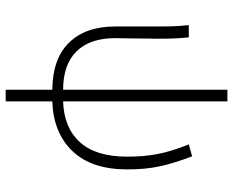

<svg xmlns="http://www.w3.org/2000/svg" viewBox="-94 -566 839 692"><g transform="rotate(90 326.0 -219.5)"><path d="M303 180V12Q191 11 133 -48.5Q75 -108 75 -214V-358Q75 -387 74.5 -415Q74 -443 70 -480H114Q117 -454 118 -428.5Q119 -403 119 -372Q119 -349 118.5 -325.5Q118 -302 118 -280.5Q118 -259 117.5 -241.5Q117 -224 117 -214Q117 -124 164.5 -75.5Q212 -27 303 -27V-619H345V-27Q440 -30 492 -87.5Q544 -145 544 -257Q544 -287 542 -313Q540 -339 535 -365.5Q530 -392 521.5 -419.5Q513 -447 500 -480L543 -492Q555 -460 564 -431.5Q573 -403 579 -375Q585 -347 587.5 -318.5Q590 -290 590 -257Q590 -130 524.5 -61Q459 8 345 12V180Z"/></g></svg>

Font: hySource Sans Pro Light
Style: Regular
Weight: 300
Designer: Paul D. Hunt
Foundry: Adobe Systems Incorporated
Version: Version 2.021;PS 2.000;hotconv 1.0.86;makeotf.lib2.5.63406